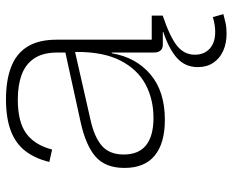

<svg xmlns="http://www.w3.org/2000/svg" viewBox="-89 -489 796 658"><g transform="rotate(-90 309.0 -160.0)"><path d="M484.5 0Q471.5 0 464.8 -8Q458 -16 458 -30.5V-222L462 -235L460 -294L458 -319V-361Q458 -410.5 438.2 -440.2Q418.5 -470 382.5 -483.5Q346.5 -497 297 -497Q220 -497 180.5 -468Q141 -439 125.5 -379.5L83 -389Q95 -438.5 121 -471.8Q147 -505 190.5 -521.2Q234 -537.5 298 -537.5Q362.5 -537.5 408.2 -520Q454 -502.5 478 -464.2Q502 -426 502 -363.5V-38H584.5V0ZM227.5 7Q147 7 104.8 -27.8Q62.5 -62.5 62.5 -131.5Q62.5 -197 101.5 -230.8Q140.5 -264.5 221 -282L472 -337V-303.5L228 -248Q168.5 -235 138.5 -209Q108.5 -183 108.5 -134Q108.5 -82.5 140.5 -57.2Q172.5 -32 234 -32Q297.5 -32 348.8 -59.2Q400 -86.5 430 -144.5Q460 -202.5 460 -294L471.5 -175H455.5Q441.5 -92 383.2 -42.5Q325 7 227.5 7ZM579.5 171.5 589.5 207.5Q577 211 560.2 214.8Q543.5 218.5 523 218.5Q490 218.5 464 207Q438 195.5 423 173.2Q408 151 408 120Q408 77 438.5 49.2Q469 21.5 528.5 1.5V-16L583.5 0Q511 24.5 480.8 49Q450.5 73.5 450.5 109.5Q450.5 141.5 471 160.5Q491.5 179.5 529 179.5Q543 179.5 556 177Q569 174.5 579.5 171.5Z"/></g></svg>

Font: Hepta Slab ExtraLight Light
Style: Regular
Weight: 300
Version: Version 1.100